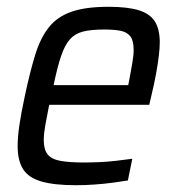

<svg xmlns="http://www.w3.org/2000/svg" viewBox="-20 -538 521 566"><path d="M204 8Q140 8 102 -3Q64 -14 48 -39.5Q32 -65 32 -107Q32 -135 37.5 -171.5Q43 -208 53 -254Q68 -325 83.5 -375.5Q99 -426 124 -457.5Q149 -489 191 -503.5Q233 -518 300 -518Q357 -518 390 -507.5Q423 -497 437 -474Q451 -451 451 -413Q451 -397 448 -372Q445 -347 439.5 -317.5Q434 -288 426 -255L420 -229H125Q118 -194 113.5 -168.5Q109 -143 109 -125Q109 -98 120 -83.5Q131 -69 157 -64Q183 -59 227 -59Q247 -59 272 -60Q297 -61 322.5 -64Q348 -67 370 -70L357 -6Q339 -3 313 0.5Q287 4 258.5 6Q230 8 204 8ZM138 -287H358L361 -302Q366 -329 370 -352Q374 -375 374 -391Q374 -418 364.5 -430.5Q355 -443 336.5 -447Q318 -451 288 -451Q249 -451 225 -445Q201 -439 186 -422Q171 -405 160 -372.5Q149 -340 138 -287Z"/></svg>

Font: Saira SemiCondensed
Style: Italic
Weight: 400
Width: 4
Italic angle: -12°
Designer: Hector Gatti with collaboration of the Omnibus-Type team
Foundry: Omnibus-Type
Version: Version 1.101